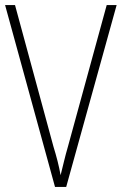

<svg xmlns="http://www.w3.org/2000/svg" viewBox="-20 -734 478 754"><path d="M438 -714 240 0H196L0 -714H39L190 -158Q199 -129 206 -101.5Q213 -74 218 -46Q225 -74 231.5 -101Q238 -128 247 -159L399 -714Z"/></svg>

Font: Noto Sans Lao Looped Condensed ExtraLight
Style: Regular
Weight: 200
Width: 3
Designer: Mark Frömberg, Ben Mitchell
Foundry: The Fontpad Ltd
Version: Version 1.002; ttfautohint (v1.8.4.7-5d5b)